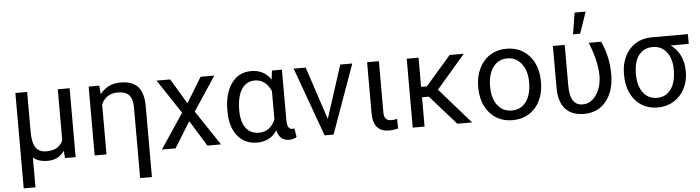

<svg xmlns="http://www.w3.org/2000/svg" viewBox="-54 -1016 5348 1467"><g transform="rotate(-5 2620.0 -282.5)"><path d="M165.5 -528.3V-219.2Q166 -139.6 191.2 -101.6Q216.3 -63.5 272.9 -63.5Q370.1 -63.5 400.4 -137.7V-528.3H491.2V0H409.7L405.3 -56.2Q359.9 9.8 276.9 9.8Q205.1 9.8 165.5 -25.9V203.1H75.2V-528.3Z M718.8 -528.3 724.1 -461.9Q782.7 -538.1 880.4 -538.1Q973.1 -538.1 1015.6 -490Q1058.1 -441.9 1058.6 -342.3V202.6H968.3V-336.9Q968.3 -403.3 941.9 -433.6Q915.5 -463.9 853 -463.9Q808.1 -463.9 776.4 -442.6Q744.6 -421.4 728 -383.3V0H637.2V-528.3Z M1378.4 -335.4 1495.6 -528.3H1601.1L1428.2 -267.1L1606.4 0H1502L1379.9 -197.8L1257.8 0H1152.8L1331.1 -267.1L1158.2 -528.3H1262.7Z M2119.6 -528.3V-139.2Q2120.6 -70.8 2158.7 -70.8Q2168 -70.8 2175.3 -73.2L2186.5 -6.3Q2163.1 10.3 2127 10.3Q2055.2 10.3 2036.6 -70.3Q1984.4 10.3 1882.3 10.3Q1788.6 10.3 1732.9 -58.8Q1677.2 -127.9 1677.2 -247.1V-254.4Q1677.2 -383.3 1732.4 -460.7Q1787.6 -538.1 1883.3 -538.1Q1982.4 -538.1 2034.7 -459.5L2043 -528.3ZM1767.6 -244.1Q1767.6 -158.7 1803.2 -111.1Q1838.9 -63.5 1904.8 -63.5Q1989.3 -63.5 2029.3 -154.3V-372.1Q1987.8 -463.9 1905.8 -463.9Q1840.3 -463.9 1804 -408.4Q1767.6 -353 1767.6 -244.1Z M2436 -122.6 2566.9 -528.3H2659.2L2469.7 0H2400.9L2209.5 -528.3H2301.8Z M2863.3 -528.3V-133.3Q2863.3 -102.5 2876.7 -86.9Q2890.1 -71.3 2921.4 -71.3Q2944.8 -71.3 2963.9 -77.1L2964.4 -3.4Q2930.2 5.9 2894.5 5.9Q2772.9 5.9 2772.9 -137.7V-528.3Z M3219.7 -225.1H3167.5V0H3076.7V-528.3H3167.5V-304.7H3211.9L3405.8 -528.3H3514.6L3293.9 -272L3532.2 0H3418.5Z M3602.1 -269Q3602.1 -346.7 3632.6 -408.7Q3663.1 -470.7 3717.5 -504.4Q3772 -538.1 3841.8 -538.1Q3949.7 -538.1 4016.4 -463.4Q4083 -388.7 4083 -264.6V-258.3Q4083 -181.2 4053.5 -119.9Q4023.9 -58.6 3969 -24.4Q3914.1 9.8 3842.8 9.8Q3735.4 9.8 3668.7 -64.9Q3602.1 -139.6 3602.1 -262.7ZM3692.9 -258.3Q3692.9 -170.4 3733.6 -117.2Q3774.4 -64 3842.8 -64Q3911.6 -64 3952.1 -117.9Q3992.7 -171.9 3992.7 -269Q3992.7 -356 3951.4 -409.9Q3910.2 -463.9 3841.8 -463.9Q3774.9 -463.9 3733.9 -410.6Q3692.9 -357.4 3692.9 -258.3Z M4288.6 -528.3V-212.4Q4288.6 -63.5 4386.7 -63.5Q4449.7 -63.5 4491.2 -124.5Q4532.7 -185.5 4532.7 -274.4Q4530.3 -387.2 4472.7 -528.3H4567.9Q4623 -410.6 4623 -274.4Q4623 -146 4560.3 -68.1Q4497.6 9.8 4391.1 9.8Q4296.4 9.8 4247.6 -44.9Q4198.7 -99.6 4197.8 -204.6V-528.3ZM4385.3 -768.1H4470.2L4413.6 -603.5H4358.9Z M5233.4 -453.6H5094.7Q5192.4 -381.3 5192.4 -248V-239.7Q5192.4 -171.4 5162.6 -114Q5132.8 -56.6 5078.9 -23.4Q5024.9 9.8 4956.5 9.8Q4850.1 9.8 4785.2 -64.2Q4720.2 -138.2 4720.2 -262.7V-269Q4720.2 -343.3 4749 -402.3Q4777.8 -461.4 4830.8 -494.6Q4883.8 -527.8 4952.1 -528.3H5233.4ZM4811 -258.3Q4811 -168.9 4850.1 -116.5Q4889.2 -64 4956.5 -64Q5024.4 -64 5063.2 -116.9Q5102.1 -169.9 5102.1 -269Q5102.1 -353 5062.7 -403.3Q5023.4 -453.6 4955.6 -453.6Q4888.7 -453.6 4849.9 -403.8Q4811 -354 4811 -258.3Z"/></g></svg>

Font: Noboto
Style: Regular
Weight: 400
Designer: Google
Version: Version 2.001101; 2014